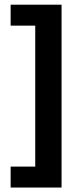

<svg xmlns="http://www.w3.org/2000/svg" viewBox="-20 -696 354 839"><path d="M249 123.5H26.5V32H134V-584H26.5V-675.5H249Z"/></svg>

Font: Anek Bangla
Style: Semi-bold
Weight: 600
Designer: Sulekha Rajkumar (Bangla), Yesha Goshar (Latin)
Foundry: Ek Type
Version: Version 1.002;March 21, 2022;FontCreator 13.0.0.2683 64-bit